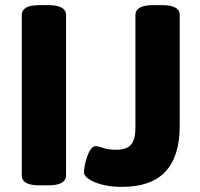

<svg xmlns="http://www.w3.org/2000/svg" viewBox="-20 -722 783 750"><path d="M136 2Q98 2 81.5 -8Q65 -18 65 -36V-664Q65 -682 81.5 -692Q98 -702 136 -702H167Q204 -702 221 -692Q238 -682 238 -664V-36Q238 -18 221 -8Q204 2 167 2ZM456 8Q416 8 382.5 0Q349 -8 328.5 -21.5Q308 -35 308 -50Q308 -58 311 -74.5Q314 -91 320 -109Q326 -127 334.5 -139Q343 -151 353 -151Q364 -151 384 -144Q404 -137 433 -137Q475 -137 492 -157Q509 -177 509 -224V-664Q509 -682 526 -692Q543 -702 580 -702H611Q649 -702 665.5 -692Q682 -682 682 -664V-229Q682 -112 626.5 -52Q571 8 456 8Z"/></svg>

Font: Asap Semi Expanded ExtraBold
Style: Regular
Weight: 800
Width: 6
Designer: Pablo Cosgaya
Foundry: Omnibus-Type
Version: Version 3.001; ttfautohint (v1.8.4.7-5d5b)